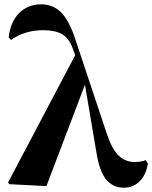

<svg xmlns="http://www.w3.org/2000/svg" viewBox="-20 -847 701 884"><path d="M650.9 -109.9 661.1 -92.8Q651.9 -41 622.6 -12Q593.3 17.1 549.8 17.1Q527.3 17.1 509 9.8Q490.7 2.4 473.6 -15.1Q456.5 -32.7 443.8 -65.7Q431.2 -98.6 423.8 -146L371.1 -457L193.8 9.8L22.9 1L17.1 -6.8L326.2 -592.8L315.9 -621.1Q298.8 -670.4 266.6 -689.2Q234.4 -708 179.2 -708Q94.2 -708 30.8 -663.1L20 -674.8Q28.3 -747.6 68.8 -787.4Q109.4 -827.1 168.9 -827.1Q224.1 -827.1 261.2 -790Q298.3 -752.9 326.2 -668L471.2 -232.9Q495.1 -160.6 526.1 -130.9Q557.1 -101.1 600.1 -101.1Q630.9 -101.1 650.9 -109.9Z"/></svg>

Font: Noto Serif JP Black
Style: Regular
Weight: 900
Designer: Ryoko NISHIZUKA  (kana & ideographs); Frank Grießhammer (Latin, Greek & Cyrillic); Wenlong ZHANG  (bopomofo); Sandoll Co
Foundry: Adobe Systems Incorporated
Version: Version 1.001;PS 1.001;hotconv 16.6.54;makeotf.lib2.5.65590